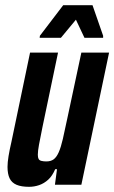

<svg xmlns="http://www.w3.org/2000/svg" viewBox="-20 -713 441 741"><path d="M92 8Q62 8 43.5 0Q25 -8 17 -25Q9 -42 9 -69Q9 -86 13 -110.5Q17 -135 24 -165L96 -510H204L144 -223Q135 -179 130.5 -154.5Q126 -130 126 -116Q126 -105 129 -99.5Q132 -94 140 -92Q148 -90 159 -90Q176 -90 187 -98Q198 -106 206.5 -125Q215 -144 222.5 -176.5Q230 -209 240 -257L294 -510H401L294 0H192L200 -60H193Q182 -34 166 -19.5Q150 -5 131 1.5Q112 8 92 8ZM133 -567 134 -575 224 -693H337L378 -575V-567H306L273 -637L215 -567Z"/></svg>

Font: Saira ExtraCondensed
Style: Bold Italic
Weight: 700
Width: 2
Italic angle: -12°
Designer: Hector Gatti with collaboration of the Omnibus-Type team
Foundry: Omnibus-Type
Version: Version 1.101